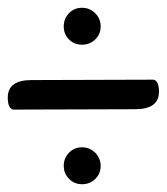

<svg xmlns="http://www.w3.org/2000/svg" viewBox="-151 -472 429 494"><path d="M-131 -221Q-131 -266 -70 -266L244 -267Q258 -264 258 -236Q258 -191 197 -191L-117 -190Q-131 -193 -131 -221ZM60 2Q40 2 26.5 -12Q13 -26 13 -45.5Q13 -65 26.5 -79Q40 -93 60 -93Q80 -93 94 -79Q108 -65 108 -45Q108 -25 94 -11.5Q80 2 60 2ZM26.5 -370.5Q13 -384 13 -404Q13 -424 26.5 -438Q40 -452 60 -452Q80 -452 94 -438Q108 -424 108 -404Q108 -384 94 -370.5Q80 -357 60 -357Q40 -357 26.5 -370.5Z"/></svg>

Font: Sofia
Style: Regular
Weight: 400
Designer: Paula Nazal and Daniel Hernndez
Foundry: Paula Nazal, Daniel Hernndez
Version: Version 1.001